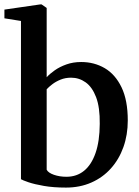

<svg xmlns="http://www.w3.org/2000/svg" viewBox="-23 -839 630 870"><path d="M-3 -756V-795.5L159 -819H165.5L188.5 -803V-489Q202.5 -504.5 225.2 -520.5Q248 -536.5 278.2 -547.2Q308.5 -558 345 -558Q404 -558 451.8 -530Q499.5 -502 527.8 -443.2Q556 -384.5 556 -293Q556 -228 536.2 -172.5Q516.5 -117 479.5 -75.8Q442.5 -34.5 390.8 -11.8Q339 11 276 11Q219.5 11 176.2 3.5Q133 -4 106 -13.2Q79 -22.5 72 -27V-744ZM299 -487Q273 -487 251.5 -478.2Q230 -469.5 214 -457.2Q198 -445 188.5 -434.5V-70Q195.5 -56 221.2 -47Q247 -38 278 -38Q324.5 -38 358 -65.2Q391.5 -92.5 410 -145.8Q428.5 -199 429 -277.5Q430 -352.5 412.5 -398.5Q395 -444.5 365.2 -465.8Q335.5 -487 299 -487Z"/></svg>

Font: Merriweather 48pt SemiBold
Style: Regular
Weight: 600
Version: Version 2.100